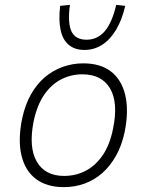

<svg xmlns="http://www.w3.org/2000/svg" viewBox="-20 -760 602 788"><path d="M242 8Q172 8 127.5 -25.5Q83 -59 68 -122.5Q53 -186 71 -274Q83 -330 107 -372.5Q131 -415 164 -443Q197 -471 237.5 -485.5Q278 -500 322 -500Q392 -500 435.5 -466.5Q479 -433 494 -370Q509 -307 492 -220Q480 -163 456 -120.5Q432 -78 399.5 -49.5Q367 -21 327 -6.5Q287 8 242 8ZM243 -38Q291 -38 331.5 -59Q372 -80 401.5 -123Q431 -166 444 -232Q466 -338 432 -396.5Q398 -455 318 -455Q271 -455 230.5 -434Q190 -413 161 -370.5Q132 -328 118 -262Q97 -155 131 -96.5Q165 -38 243 -38ZM327 -555Q287 -555 262 -576Q237 -597 228.5 -638Q220 -679 227 -736L267 -740Q257 -667 273 -632Q289 -597 335 -597Q380 -597 410 -632Q440 -667 457 -740L494 -736Q481 -679 456.5 -638Q432 -597 399 -576Q366 -555 327 -555Z"/></svg>

Font: Nunito Sans 7pt SemiCondensed ExtraLight
Style: Italic
Weight: 250
Width: 4
Italic angle: -9°
Designer: Vernon Adams
Foundry: Vernon Adams
Version: Version 3.101;gftools[0.9.27]